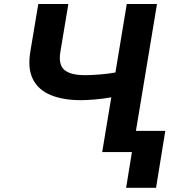

<svg xmlns="http://www.w3.org/2000/svg" viewBox="-20 -747 832 943"><path d="M168 -727.3H315.7L276.6 -492.9Q266 -429.7 296 -403.8Q326 -377.8 398.4 -377.8Q426.5 -377.8 469.8 -381.2Q513.1 -384.6 546.9 -391L602.6 -727.3H751.1L630.3 0H481.9L526.6 -269.2Q491.8 -262.4 448.7 -258.7Q405.5 -255 377.8 -255Q290.1 -255 229.4 -280Q168.7 -305 141.9 -357.6Q115.1 -410.2 128.9 -492.9ZM791.9 -104.4 746.4 175.4H599.4L644.9 -104.4Z"/></svg>

Font: Inter UI
Style: Bold Italic
Weight: 700
Italic angle: 9.39999°
Designer: Rasmus Andersson
Foundry: rsms
Version: 3.2;8d6f07862